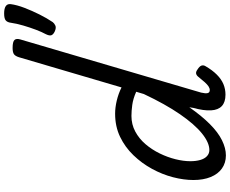

<svg xmlns="http://www.w3.org/2000/svg" viewBox="-112 -984 1113 929"><g transform="rotate(-90 444.5 -519.5)"><path d="M157 17Q121 17 94 -2Q67 -21 52.5 -56.5Q38 -92 38 -140Q38 -187 51.5 -239Q65 -291 92 -340.5Q119 -390 158 -430.5Q197 -471 247 -495Q297 -519 359 -519Q389 -519 422.5 -511Q456 -503 486 -488L632 -984Q638 -1003 647.5 -1009Q657 -1015 677 -1015Q707 -1015 715.5 -1006Q724 -997 718 -977L461 -103Q456 -82 458.5 -71.5Q461 -61 473 -61Q482 -61 491 -67Q500 -73 511 -85Q522 -97 537 -116Q544 -125 552.5 -127Q561 -129 572 -121Q588 -111 591.5 -101.5Q595 -92 589 -82Q570 -49 548 -27Q526 -5 502 5Q478 15 451 15Q415 15 396 -2.5Q377 -20 375 -55Q373 -90 387 -141Q388 -146 388.5 -151Q389 -156 390 -160Q349 -101 309 -61Q269 -21 230.5 -2Q192 17 157 17ZM129 -155Q129 -128 135 -107Q141 -86 153.5 -74.5Q166 -63 183 -63Q219 -63 263.5 -99Q308 -135 356.5 -205.5Q405 -276 454 -380L465 -417Q431 -432 401.5 -436Q372 -440 348 -440Q307 -440 272.5 -421.5Q238 -403 211.5 -372Q185 -341 166.5 -303Q148 -265 138.5 -226.5Q129 -188 129 -155ZM757 -811Q742 -818 738.5 -827.5Q735 -837 744 -855Q754 -873 765 -902Q776 -931 785.5 -963.5Q795 -996 799 -1024Q801 -1040 810 -1048Q819 -1056 844 -1056Q868 -1056 879.5 -1048Q891 -1040 889 -1024Q885 -994 871 -957.5Q857 -921 839 -885Q821 -849 802 -821Q797 -814 786 -808.5Q775 -803 757 -811Z"/></g></svg>

Font: Playwrite AU NSW
Style: Regular
Weight: 400
Designer: Veronika Burian, José Scaglione
Foundry: TypeTogether
Version: Version 1.002